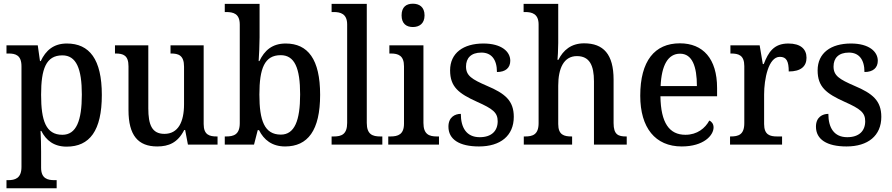

<svg xmlns="http://www.w3.org/2000/svg" viewBox="-20 -781 4817 1037"><path d="M15 236H286V192H274C238 192 202 184 202 125V39C202 5 201 -39 199 -74H203C229 -23 271 11 340 11C464 11 530 -75 530 -268C530 -461 463 -546 341 -546C269 -546 227 -508 200 -451H196L184 -536H15V-492H26C64 -492 96 -483 96 -423V121C96 183 60 192 24 192H15ZM317 -53C228 -53 202 -129 202 -269C202 -408 228 -482 317 -482C392 -482 422 -410 422 -270C422 -129 392 -53 317 -53Z M829 10C891 10 940 -10 975 -79H980L995 0H1155V-44H1151C1112 -44 1080 -52 1080 -111V-536H901V-492H904C943 -492 974 -483 974 -421V-218C974 -122 942 -58 868 -58C800 -58 781 -108 781 -196V-536H601V-492H604C646 -492 674 -482 674 -423V-186C674 -50 726 10 829 10Z M1520 10C1642 10 1709 -76 1709 -269C1709 -461 1643 -546 1523 -546C1450 -546 1408 -508 1381 -451H1377C1379 -477 1382 -543 1382 -579V-760H1194V-716H1201C1241 -716 1275 -707 1275 -648V-116C1275 -53 1241 -44 1201 -44H1194V0H1352L1372 -78H1379C1405 -26 1449 10 1520 10ZM1497 -54C1408 -54 1381 -130 1381 -270C1381 -412 1409 -483 1496 -483C1571 -483 1601 -414 1601 -271C1601 -130 1571 -54 1497 -54Z M1771 0H2045V-44H2034C1992 -44 1961 -55 1961 -117V-760H1771V-716H1783C1818 -716 1855 -707 1855 -649V-117C1855 -55 1824 -44 1783 -44H1771Z M2210 -635C2244 -635 2273 -653 2273 -698C2273 -744 2244 -761 2210 -761C2175 -761 2149 -744 2149 -698C2149 -653 2175 -635 2210 -635ZM2077 0H2351V-44H2340C2298 -44 2267 -55 2267 -117V-536H2083V-492H2091C2131 -492 2162 -481 2162 -423V-113C2162 -55 2130 -44 2089 -44H2077Z M2567 10C2683 10 2755 -48 2755 -150C2755 -237 2708 -276 2611 -317C2528 -353 2497 -372 2497 -422C2497 -467 2524 -497 2580 -497C2634 -497 2664 -460 2664 -392C2711 -392 2736 -415 2736 -453C2736 -502 2689 -546 2591 -546C2483 -546 2411 -495 2411 -401C2411 -312 2457 -276 2557 -231C2642 -193 2668 -173 2668 -126C2668 -74 2635 -40 2571 -40C2499 -40 2469 -92 2469 -166C2438 -166 2402 -149 2402 -97C2402 -28 2461 10 2567 10Z M2809 0H3070V-44H3067C3027 -44 2995 -52 2995 -111V-318C2995 -412 3025 -478 3096 -478C3164 -478 3188 -428 3188 -342V0H3365V-44H3362C3320 -44 3294 -53 3294 -116V-351C3294 -488 3239 -547 3135 -547C3065 -547 3022 -510 2996 -458H2991C2992 -466 2995 -512 2995 -549V-760H2808V-716H2817C2852 -716 2889 -707 2889 -649V-116C2889 -53 2856 -44 2816 -44H2809Z M3662 10C3781 10 3834 -50 3834 -93C3834 -112 3823 -125 3811 -130C3789 -89 3746 -53 3682 -53C3595 -53 3549 -117 3547 -261H3853V-306C3853 -464 3777 -547 3652 -547C3516 -547 3438 -452 3438 -264C3438 -91 3519 10 3662 10ZM3744 -316H3548C3553 -429 3588 -491 3653 -491C3719 -491 3744 -422 3744 -316Z M3923 0H4204V-44H4178C4139 -44 4107 -52 4107 -111V-271C4107 -353 4130 -474 4192 -474C4228 -474 4240 -450 4240 -395C4306 -395 4336 -423 4336 -469C4336 -516 4304 -546 4238 -546C4159 -546 4130 -499 4105 -435H4100L4083 -536H3925V-492H3928C3969 -492 4000 -483 4000 -424V-116C4000 -53 3968 -44 3926 -44H3923Z M4552 10C4668 10 4740 -48 4740 -150C4740 -237 4693 -276 4596 -317C4513 -353 4482 -372 4482 -422C4482 -467 4509 -497 4565 -497C4619 -497 4649 -460 4649 -392C4696 -392 4721 -415 4721 -453C4721 -502 4674 -546 4576 -546C4468 -546 4396 -495 4396 -401C4396 -312 4442 -276 4542 -231C4627 -193 4653 -173 4653 -126C4653 -74 4620 -40 4556 -40C4484 -40 4454 -92 4454 -166C4423 -166 4387 -149 4387 -97C4387 -28 4446 10 4552 10Z"/></svg>

Font: Noto Serif Myanmar SemiCondensed Medium
Style: Regular
Weight: 500
Width: 4
Designer: Ben Mitchell and the Monotype Design Team
Foundry: Monotype Imaging Inc.
Version: Version 2.106